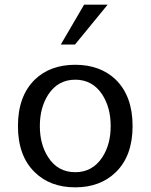

<svg xmlns="http://www.w3.org/2000/svg" viewBox="-20 -791 646 824"><path d="M442 -771 302 -600H241L341 -771ZM549 -250Q549 -122 477 -52Q410 13 303 13Q195 13 129 -52Q57 -122 57 -250Q57 -378 129 -449Q195 -513 303 -513Q410 -513 477 -449Q549 -378 549 -250ZM455 -250Q455 -329 419 -385Q377 -449 303 -449Q229 -449 187 -385Q151 -329 151 -250Q151 -171 187 -116Q228 -52 303 -52Q377 -52 419 -116Q455 -171 455 -250Z"/></svg>

Font: Mingzat
Style: Regular
Weight: 400
Designer: Jason Glavy (Lepcha), Lorna Priest (Lepcha additions), Walt Agee (Sophia), Victor Gaultney (Sophia)
Foundry: SIL International
Version: Version 0.100